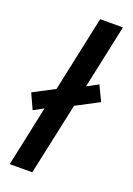

<svg xmlns="http://www.w3.org/2000/svg" viewBox="-150 -816 606 873"><g transform="rotate(20 153.0 -380.0)"><path d="M16 0 78 -292 30 -266 -4 -340 99 -394 177 -760H287L221 -451L275 -480L310 -407L200 -349L125 0Z"/></g></svg>

Font: Noto Sans Condensed SemiBold
Style: Italic
Weight: 600
Width: 3
Italic angle: -12°
Designer: Monotype Design Team
Foundry: Monotype Imaging Inc.
Version: Version 2.013; ttfautohint (v1.8.4.7-5d5b)